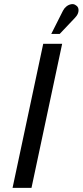

<svg xmlns="http://www.w3.org/2000/svg" viewBox="-20 -913 402 933"><path d="M343 -825Q354 -836 358.5 -847.5Q363 -859 361 -870Q359 -881 349 -887Q339 -895 326 -892.5Q313 -890 302.5 -881.5Q292 -873 286 -861L229 -748H270ZM41 0H133L282 -700H190Z"/></svg>

Font: Advent Pro SemiBold
Style: Italic
Weight: 600
Italic angle: -12°
Version: Version 3.000